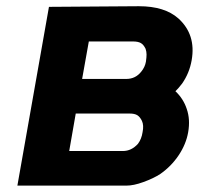

<svg xmlns="http://www.w3.org/2000/svg" viewBox="-20 -582 661 602"><path d="M415.5 -562.5Q496.5 -562.5 539.5 -524Q595 -473.5 581 -393.5Q574 -353 551 -320Q537.5 -302.5 530 -296Q555 -272.5 565.5 -240.5Q577 -207.5 570 -167.5Q563.5 -130 540.2 -95.2Q517 -60.5 482.5 -36.5Q461 -22.5 429 -11Q399 0 376 0H34.5L133.5 -560.5ZM237.5 -334.5H376Q405 -334.5 423 -357.5Q434.5 -371.5 437.5 -388.5Q439.5 -402 439.5 -411Q439.5 -420 436.5 -429Q430 -442.5 421.2 -447.2Q412.5 -452 397 -452H258.5ZM197 -108.5H365.5Q392 -108.5 412.5 -131Q424 -146.5 427 -167.5Q431.5 -189 425 -203Q419 -215.5 410.5 -220.8Q402 -226 386.5 -226H217.5Z"/></svg>

Font: Russisch Sans ExtraBold
Style: Italic
Weight: 800
Width: 4
Italic angle: -10°
Designer: Michael Sharanda (font) & Cristiano Sobral (main changes)
Foundry: Michael Sharanda
Version: Version 2.00;September 8, 2020;FontCreator 13.0.0.2681 64-bi